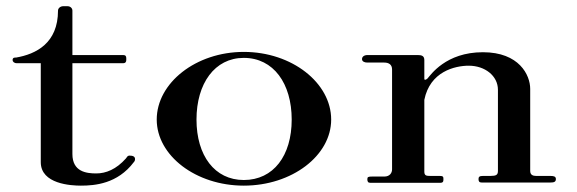

<svg xmlns="http://www.w3.org/2000/svg" viewBox="-20 -578 1823 607"><path d="M235.6 8.9C280.2 8.9 351.5 3 403 -65.3C405.9 -68.3 406.9 -71.3 406.9 -75.2C406.9 -83.2 400 -86.1 389.1 -86.1C383.2 -86.1 381.2 -81.2 378.2 -77.2C347.5 -42.6 314.9 -29.7 284.2 -29.7C253.5 -29.7 208.9 -34.7 208.9 -91.1V-378.2H369.3C377.2 -378.2 379.2 -383.2 379.2 -388.1V-394.1C379.2 -400 377.2 -404 369.3 -404H208.9V-544.6C208.9 -551.5 203 -558.4 193.1 -558.4H180.2C170.3 -558.4 163.4 -551.5 163.4 -544.6C163.4 -441.6 94.1 -406.9 30.7 -396C27.7 -396 19.8 -397 19.8 -388.1C19.8 -383.2 24.8 -378.2 32.7 -378.2H108.9V-65.3C108.9 4 205 8.9 235.6 8.9Z M750.7 -8.9C658.7 -8.9 601.2 -86.1 601.2 -200C601.2 -313.9 658.7 -395 750.7 -395C844.8 -395 902.2 -313.9 902.2 -200C902.2 -86.1 844.8 -8.9 750.7 -8.9ZM750.7 8.9C903.2 8.9 1027 -86.1 1027 -200C1027 -315.8 903.2 -413.9 750.7 -413.9C599.3 -413.9 475.5 -315.8 475.5 -200C475.5 -86.1 599.3 8.9 750.7 8.9Z M1151.2 0H1371C1380.9 0 1381.9 -4 1381.9 -11.9C1381.9 -18.8 1380.9 -21.8 1371 -21.8H1340.3C1327.5 -21.8 1321.5 -22.8 1321.5 -35.6V-262.4C1339.3 -351.5 1417.6 -370.3 1462.1 -370.3C1512.6 -370.3 1554.2 -338.6 1554.2 -294.1V-37.6C1554.2 -24.8 1548.3 -21.8 1530.4 -21.8H1506.7C1495.8 -21.8 1492.8 -18.8 1492.8 -11.9C1492.8 -4 1495.8 -1 1502.7 -1H1720.5C1731.4 -1 1737.4 -3 1737.4 -11.9C1737.4 -19.8 1731.4 -21.8 1720.5 -21.8H1675C1665.1 -21.8 1656.2 -24.8 1656.2 -37.6V-297C1656.2 -340.6 1621.5 -412.9 1506.7 -412.9C1388.9 -412.9 1341.3 -340.6 1331.4 -329.7C1325.5 -324.8 1322.5 -324.8 1321.5 -327.7V-388.1C1321.5 -401 1313.6 -404 1300.7 -404H1142.3C1131.4 -404 1124.5 -399 1124.5 -391.1C1124.5 -384.2 1131.4 -380.2 1141.3 -380.2H1194.8C1208.7 -380.2 1219.5 -374.3 1219.5 -358.4V-42.6C1219.5 -31.7 1212.6 -19.8 1194.8 -19.8H1155.2C1145.3 -19.8 1141.3 -18.8 1141.3 -11.9C1141.3 -4 1143.3 0 1151.2 0Z"/></svg>

Font: Biblismive
Style: Regular
Weight: 400
Designer: Susan Drake
Foundry: Susan Drake
Version: Version 1.0; ttfautohint (v1.8.4.7-5d5b)